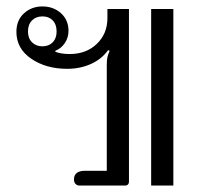

<svg xmlns="http://www.w3.org/2000/svg" viewBox="-20 -577 646 597"><path d="M210 -19Q210 -46 245 -46H312V-376Q312 -390 314 -399Q316 -408 321 -419L316 -421Q296 -393 262.5 -378Q229 -363 189 -363Q123 -363 77 -394.5Q31 -426 31 -478Q31 -514 54.5 -535.5Q78 -557 112 -557Q146 -557 169.5 -536Q193 -515 193 -481Q193 -460 181.5 -443Q170 -426 152 -419V-416Q170 -409 197 -409Q248 -409 281 -440.5Q314 -472 314 -521V-549H381V-13Q381 0 368 0H227Q220 0 215 -5Q210 -10 210 -19ZM450 -549H519V0H450ZM156 -479Q156 -501 144 -513.5Q132 -526 112 -526Q92 -526 79.5 -513.5Q67 -501 67 -479Q67 -458 79.5 -445.5Q92 -433 112 -433Q132 -433 144 -445.5Q156 -458 156 -479Z"/></svg>

Font: Maitree
Style: Regular
Weight: 400
Designer: CadsonDemak Team
Foundry: CadsonDemak
Version: Version 1.001